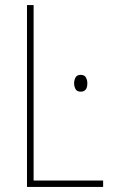

<svg xmlns="http://www.w3.org/2000/svg" viewBox="-20 -734 444 754"><path d="M385 0V-25H112V-714H86V0ZM271 -407Q271 -395 276.5 -384.5Q282 -374 297 -374Q323 -374 323 -407Q323 -419 317.5 -429.5Q312 -440 297 -440Q282 -440 276.5 -429.5Q271 -419 271 -407Z"/></svg>

Font: Noto Sans Display SemiCondensed Thin
Style: Regular
Weight: 250
Width: 4
Designer: Monotype Design team
Foundry: Monotype Imaging Inc.
Version: 1.000